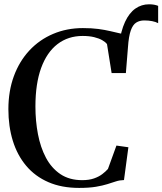

<svg xmlns="http://www.w3.org/2000/svg" viewBox="-20 -886 774 916"><path d="M580.5 -537 557 -572 547.5 -671.5Q556.5 -738.5 576.5 -781.5Q596.5 -824.5 625.8 -845Q655 -865.5 691 -865.5Q705 -865.5 715.5 -863.5Q726 -861.5 734.5 -858V-775.5Q722.5 -782 705.5 -785.2Q688.5 -788.5 668 -788.5Q646 -788.5 629.8 -778.2Q613.5 -768 603.8 -740.2Q594 -712.5 590.5 -660.5ZM357.5 10.5Q274 10.5 210.8 -17Q147.5 -44.5 105 -95Q62.5 -145.5 41.2 -214.2Q20 -283 20 -365Q20 -451.5 46.2 -522.8Q72.5 -594 120.2 -645.2Q168 -696.5 233.2 -724.2Q298.5 -752 375.5 -752Q417 -752 449 -747.8Q481 -743.5 506 -737.5Q531 -731.5 552.2 -726.8Q573.5 -722 593.5 -721L580.5 -537.5H512.5L490.5 -675.5Q483 -685.5 467.8 -694.2Q452.5 -703 429 -708.8Q405.5 -714.5 374.5 -714.5Q305 -714.5 254.2 -675.5Q203.5 -636.5 176.2 -561.5Q149 -486.5 149 -378Q149 -309.5 161 -246.2Q173 -183 199.2 -133.5Q225.5 -84 268.2 -55.2Q311 -26.5 372 -26.5Q405 -26.5 428.5 -34.8Q452 -43 468.2 -55.5Q484.5 -68 495 -80L535.5 -191.5L592.5 -183.5L571.5 -27Q551 -26.5 532.8 -20.5Q514.5 -14.5 492.2 -7.5Q470 -0.5 437.8 5Q405.5 10.5 357.5 10.5Z"/></svg>

Font: Merriweather 96pt Medium
Style: Regular
Weight: 500
Version: Version 2.100